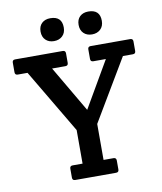

<svg xmlns="http://www.w3.org/2000/svg" viewBox="-93 -934 850 1009"><g transform="rotate(-10 332.0 -430.0)"><path d="M279 -257 77 -598H25Q10 -598 10 -613V-664Q10 -679 25 -679H279Q294 -679 294 -664V-613Q294 -598 279 -598H208L352 -352L495 -598H428Q413 -598 413 -613V-664Q413 -679 428 -679H639Q654 -679 654 -664V-613Q654 -598 639 -598H586L391 -270V-78H444Q459 -78 459 -63V-15Q459 0 444 0H226Q211 0 211 -15V-63Q211 -78 226 -78H279ZM447 -860Q509 -860 509 -800Q509 -771 491.5 -754.5Q474 -738 446.5 -738Q419 -738 402 -754.5Q385 -771 385 -799.5Q385 -828 402 -844Q419 -860 447 -860ZM244 -860Q306 -860 306 -800Q306 -771 288.5 -754.5Q271 -738 243.5 -738Q216 -738 199 -754.5Q182 -771 182 -799.5Q182 -828 199 -844Q216 -860 244 -860Z"/></g></svg>

Font: Crete Round
Style: Regular
Weight: 400
Designer: Veronika Burian
Foundry: TypeTogether
Version: Version 1.001